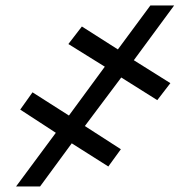

<svg xmlns="http://www.w3.org/2000/svg" viewBox="-20 -675 670 695"><path d="M418.9 -394.5 287.1 -218.8 417.5 -134.8 372.1 -72.3 239.7 -156.2 125 0H38.1L182.1 -194.3L53.2 -278.3L97.7 -340.8L229.5 -256.8L359.4 -433.6L227.5 -515.6L276.4 -579.1L406.7 -496.1L524.4 -655.3H610.4L464.4 -457L596.7 -374L549.3 -312.5Z"/></svg>

Font: Inter Display SemiBold
Style: Italic
Weight: 600
Italic angle: -9.39999°
Designer: Rasmus Andersson
Foundry: rsms
Version: Version 4.000;git-a52131595